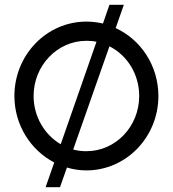

<svg xmlns="http://www.w3.org/2000/svg" viewBox="-20 -700 720 800"><path d="M259 -2C285 6 312 10 340 10C506 10 640 -129 640 -300C640 -426 567 -535 462 -583L496 -680H436L409 -602C387 -607 364 -610 340 -610C174 -610 40 -471 40 -300C40 -179 108 -74 206 -23L170 80H230ZM233 -99C166 -138 120 -214 120 -300C120 -427 219 -530 340 -530C354 -530 368 -529 382 -526L233 -99ZM436 -507C510 -470 560 -391 560 -300C560 -173 462 -70 340 -70C321 -70 303 -72 285 -77L436 -507Z"/></svg>

Font: Gauge
Style: Regular
Weight: 400
Designer: Daniel Pimley
Foundry: Daniel Pimley
Version: Version 1.004;PS 001.001;hotconv 1.0.56